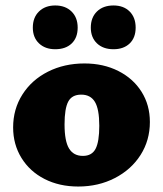

<svg xmlns="http://www.w3.org/2000/svg" viewBox="-20 -672 595 702"><path d="M28 -206Q28 -273 62 -326.5Q96 -380 155.5 -410Q215 -440 289 -440Q358 -440 412.5 -412.5Q467 -385 497.5 -336.5Q528 -288 528 -226Q528 -159 494 -105.5Q460 -52 400 -21Q340 10 266 10Q197 10 143 -17.5Q89 -45 58.5 -94.5Q28 -144 28 -206ZM343 -212Q343 -273 327 -299.5Q311 -326 277 -326Q243 -326 229.5 -300.5Q216 -275 216 -217Q216 -156 232.5 -129Q249 -102 283 -102Q316 -102 329.5 -128Q343 -154 343 -212ZM100 -571Q100 -608 122.5 -630Q145 -652 182 -652Q219 -652 241.5 -630Q264 -608 264 -571Q264 -534 242 -513Q220 -492 182 -492Q145 -492 122.5 -513.5Q100 -535 100 -571ZM312 -571Q312 -608 334.5 -630Q357 -652 395 -652Q432 -652 454 -630Q476 -608 476 -571Q476 -534 454 -513Q432 -492 395 -492Q357 -492 334.5 -513.5Q312 -535 312 -571Z"/></svg>

Font: Ysabeau Heavy
Style: Regular
Weight: 800
Designer: Christian Thalmann (Catharsis Fonts)
Version: Version 0.003